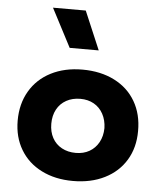

<svg xmlns="http://www.w3.org/2000/svg" viewBox="-54 -798 719 858"><g transform="rotate(5 305.5 -369.0)"><path d="M35.6 -235.4Q35.6 -310.5 69.1 -367.7Q102.5 -424.8 163.6 -456.1Q224.6 -487.3 304.7 -487.3Q386.2 -487.3 448 -456.1Q509.8 -424.8 543 -367.7Q576.2 -310.5 575.7 -235.4Q575.7 -161.1 542 -105.2Q508.3 -49.3 447 -18.6Q385.7 12.2 304.7 12.2Q224.6 12.2 163.6 -18.6Q102.5 -49.3 69.1 -105.5Q35.6 -161.6 35.6 -235.4ZM424.8 -235.4Q423.8 -271.5 408.7 -299.1Q393.6 -326.7 367.2 -341.6Q340.8 -356.4 306.6 -356.4Q271 -356.4 243.7 -341.3Q216.3 -326.2 201.4 -298.6Q186.5 -271 186.5 -234.4Q186.5 -198.2 201.4 -170.9Q216.3 -143.6 243.7 -128.7Q271 -113.8 306.6 -113.8Q341.3 -113.8 367.7 -128.9Q394 -144 409.2 -171.6Q424.3 -199.2 424.8 -235.4ZM148.9 -751.5H295.9L369.1 -579.1H238.8Z"/></g></svg>

Font: Selawik
Style: Bold
Weight: 700
Designer: Aaron Bell
Foundry: Microsoft Corporation
Version: Version 1.01